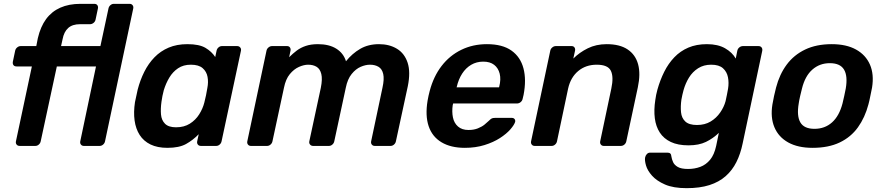

<svg xmlns="http://www.w3.org/2000/svg" viewBox="-20 -760 4606 1000"><path d="M83 0Q72 0 66.5 -7Q61 -14 63 -24L146 -414H66Q55 -414 50 -421Q45 -428 47 -439L59 -496Q61 -506 69.5 -513Q78 -520 88 -520H169L177 -561Q191 -621 220 -660.5Q249 -700 294 -720Q339 -740 399 -740H471Q482 -740 487 -733Q492 -726 490 -716L478 -659Q476 -648 467.5 -641Q459 -634 449 -634H397Q357 -634 335 -614Q313 -594 306 -556L298 -520H503L545 -716Q547 -726 555 -733Q563 -740 573 -740H655Q665 -740 670.5 -733Q676 -726 674 -716L527 -24Q525 -14 517 -7Q509 0 499 0H417Q407 0 401.5 -7Q396 -14 398 -24L480 -414H276L192 -24Q190 -14 182 -7Q174 0 164 0Z M852 10Q800 10 764 -7.5Q728 -25 707.5 -57Q687 -89 681 -132.5Q675 -176 683 -228Q687 -246 690 -260.5Q693 -275 697 -293Q710 -343 731.5 -386Q753 -429 784.5 -461.5Q816 -494 858.5 -512Q901 -530 956 -530Q1018 -530 1050.5 -510.5Q1083 -491 1101 -463L1108 -496Q1110 -506 1118 -513Q1126 -520 1136 -520H1215Q1225 -520 1231 -513Q1237 -506 1235 -496L1134 -24Q1132 -14 1124 -7Q1116 0 1106 0H1027Q1016 0 1010.5 -7Q1005 -14 1007 -24L1015 -61Q985 -30 949 -10Q913 10 852 10ZM897 -97Q939 -97 969 -116Q999 -135 1017.5 -164.5Q1036 -194 1044 -225Q1049 -243 1053 -263.5Q1057 -284 1060 -302Q1066 -332 1061 -359.5Q1056 -387 1035.5 -405Q1015 -423 974 -423Q935 -423 907.5 -404.5Q880 -386 862 -356Q844 -326 833 -290Q829 -275 826 -260Q823 -245 821 -230Q816 -194 818.5 -164Q821 -134 839.5 -115.5Q858 -97 897 -97Z M1287 0Q1277 0 1271.5 -7Q1266 -14 1268 -24L1368 -496Q1370 -506 1378.5 -513Q1387 -520 1397 -520H1475Q1485 -520 1490 -513Q1495 -506 1493 -496L1486 -462Q1505 -481 1525.5 -496.5Q1546 -512 1573 -521Q1600 -530 1636 -530Q1694 -530 1731.5 -506.5Q1769 -483 1782 -441Q1814 -481 1856 -505.5Q1898 -530 1954 -530Q2008 -530 2047.5 -506Q2087 -482 2103 -433.5Q2119 -385 2104 -311L2042 -24Q2040 -14 2032 -7Q2024 0 2014 0H1932Q1922 0 1916.5 -7Q1911 -14 1913 -24L1972 -303Q1982 -348 1976 -374.5Q1970 -401 1951.5 -412Q1933 -423 1907 -423Q1884 -423 1858.5 -412Q1833 -401 1811.5 -374.5Q1790 -348 1781 -303L1721 -24Q1719 -14 1711 -7Q1703 0 1693 0H1611Q1601 0 1595 -7Q1589 -14 1591 -24L1651 -303Q1660 -348 1653.5 -374.5Q1647 -401 1629 -412Q1611 -423 1585 -423Q1563 -423 1537 -411.5Q1511 -400 1489.5 -374Q1468 -348 1459 -303L1399 -24Q1397 -14 1389 -7Q1381 0 1371 0Z M2401 10Q2328 10 2279.5 -19Q2231 -48 2212.5 -103Q2194 -158 2207 -236Q2209 -246 2212 -261.5Q2215 -277 2218 -286Q2238 -362 2280 -416.5Q2322 -471 2382.5 -500.5Q2443 -530 2516 -530Q2597 -530 2644 -496.5Q2691 -463 2706.5 -403.5Q2722 -344 2707 -266L2702 -245Q2700 -235 2691.5 -228Q2683 -221 2672 -221H2340Q2340 -221 2339.5 -218Q2339 -215 2338 -213Q2333 -178 2339 -148.5Q2345 -119 2365.5 -101Q2386 -83 2420 -83Q2448 -83 2469 -91.5Q2490 -100 2503.5 -111Q2517 -122 2524 -129Q2536 -141 2542 -143.5Q2548 -146 2559 -146H2646Q2655 -146 2660 -140Q2665 -134 2663 -125Q2658 -109 2638 -86Q2618 -63 2584 -41Q2550 -19 2503.5 -4.5Q2457 10 2401 10ZM2358 -305H2579L2580 -308Q2590 -347 2582.5 -376.5Q2575 -406 2553.5 -422.5Q2532 -439 2497 -439Q2462 -439 2434 -422.5Q2406 -406 2387 -376.5Q2368 -347 2359 -308Z M2765 0Q2755 0 2749.5 -7Q2744 -14 2746 -24L2846 -496Q2848 -506 2856.5 -513Q2865 -520 2875 -520H2957Q2967 -520 2972 -513Q2977 -506 2975 -496L2966 -455Q2998 -487 3041.5 -508.5Q3085 -530 3140 -530Q3208 -530 3249 -502.5Q3290 -475 3303.5 -425Q3317 -375 3302 -305L3242 -24Q3240 -14 3232 -7Q3224 0 3213 0H3125Q3115 0 3109.5 -7Q3104 -14 3106 -24L3164 -299Q3177 -360 3161.5 -391.5Q3146 -423 3088 -423Q3031 -423 2991.5 -390Q2952 -357 2939 -299L2881 -24Q2879 -14 2871 -7Q2863 0 2853 0Z M3556 220Q3487 220 3443.5 201Q3400 182 3376 155Q3352 128 3344.5 101.5Q3337 75 3340 60Q3342 50 3349 42.5Q3356 35 3366 35H3456Q3466 35 3471 39.5Q3476 44 3477 56Q3479 69 3485.5 84Q3492 99 3510 109.5Q3528 120 3564 120Q3598 120 3627.5 109Q3657 98 3678.5 72Q3700 46 3710 0L3724 -68Q3694 -39 3657 -21Q3620 -3 3566 -3Q3511 -3 3474 -20.5Q3437 -38 3416.5 -69.5Q3396 -101 3390.5 -144Q3385 -187 3393 -239Q3395 -254 3397.5 -266Q3400 -278 3404 -293Q3418 -343 3439.5 -386Q3461 -429 3492 -461.5Q3523 -494 3565 -512Q3607 -530 3662 -530Q3719 -530 3756.5 -508.5Q3794 -487 3812 -455L3820 -495Q3822 -506 3830.5 -513Q3839 -520 3850 -520H3930Q3941 -520 3946.5 -513Q3952 -506 3950 -495L3848 -13Q3837 41 3815.5 84Q3794 127 3759.5 157.5Q3725 188 3675 204Q3625 220 3556 220ZM3610 -109Q3651 -109 3681 -127Q3711 -145 3731 -174Q3751 -203 3759 -233Q3762 -246 3766 -266Q3770 -286 3772 -298Q3777 -329 3771.5 -357.5Q3766 -386 3745.5 -404.5Q3725 -423 3684 -423Q3645 -423 3616 -404.5Q3587 -386 3568.5 -356Q3550 -326 3540 -290Q3537 -278 3534 -266Q3531 -254 3529 -241Q3524 -206 3527 -175.5Q3530 -145 3549.5 -127Q3569 -109 3610 -109Z M4212 10Q4136 10 4085.5 -18Q4035 -46 4013.5 -97Q3992 -148 4003 -216Q4006 -234 4011.5 -260Q4017 -286 4022 -304Q4040 -373 4077.5 -423.5Q4115 -474 4173.5 -502Q4232 -530 4312 -530Q4388 -530 4438.5 -502Q4489 -474 4511 -423.5Q4533 -373 4522 -304Q4518 -286 4513 -260Q4508 -234 4503 -216Q4485 -148 4448.5 -97Q4412 -46 4353.5 -18Q4295 10 4212 10ZM4222 -89Q4276 -89 4313.5 -122.5Q4351 -156 4368 -221Q4372 -236 4377 -260Q4382 -284 4385 -299Q4396 -364 4376 -397.5Q4356 -431 4302 -431Q4249 -431 4211 -397.5Q4173 -364 4157 -299Q4153 -284 4147.5 -260Q4142 -236 4140 -221Q4129 -156 4148.5 -122.5Q4168 -89 4222 -89Z"/></svg>

Font: Rubik Medium
Style: Italic
Weight: 500
Italic angle: -12°
Designer: Hubert and Fischer
Foundry: Hubert and Fischer
Version: Version 2.300;gftools[0.9.30]